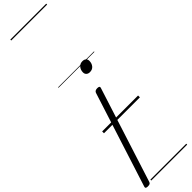

<svg xmlns="http://www.w3.org/2000/svg" viewBox="-586 -995 1493 1493"><g transform="rotate(-45 161.0 -248.0)"><path d="M-51 534Q-79 534 -72 515L178 -266Q181 -275 189 -280Q197 -285 211 -285Q239 -285 232 -266L-18 515Q-21 526 -28.5 530Q-36 534 -51 534ZM259 -413Q241 -413 230 -423Q219 -433 219 -450Q219 -476 234.5 -495.5Q250 -515 277 -515Q296 -515 307 -505.5Q318 -496 318 -478Q318 -451 302.5 -432Q287 -413 259 -413ZM0 510H395V520H0ZM0 -20H395V0H0ZM0 -505H395V-500H0ZM0 -1030H395V-1020H0Z"/></g></svg>

Font: Playwrite CO Guides
Style: Regular
Weight: 400
Designer: Veronika Burian, José Scaglione
Foundry: TypeTogether
Version: Version 1.003